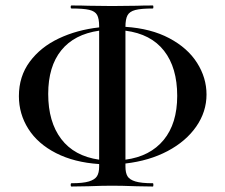

<svg xmlns="http://www.w3.org/2000/svg" viewBox="-20 -663 823 701"><path d="M438 -66V-55Q438 -32 445.5 -19.5Q453 -7 474.5 -0.5Q496 6 538 6Q540 6 540 12Q540 18 538 18L478 17Q424 15 389 15Q355 15 303 17L241 18Q238 18 238 12Q238 6 241 6Q283 6 304.5 -0.5Q326 -7 334 -19.5Q342 -32 342 -55V-64Q251 -70 184.5 -104Q118 -138 83.5 -192.5Q49 -247 49 -312Q49 -384 88.5 -437.5Q128 -491 194.5 -522.5Q261 -554 342 -563V-567Q342 -595 334.5 -608.5Q327 -622 306 -627Q285 -632 241 -632Q238 -632 238 -637.5Q238 -643 241 -643Q280 -643 303 -642L389 -641L479 -642Q501 -643 538 -643Q540 -643 540 -637.5Q540 -632 538 -632Q495 -632 474 -626.5Q453 -621 445.5 -607Q438 -593 438 -565Q531 -559 598 -523.5Q665 -488 699.5 -433.5Q734 -379 734 -318Q734 -255 696.5 -201Q659 -147 592 -111.5Q525 -76 438 -66ZM438 -551V-80Q528 -92 577.5 -152Q627 -212 627 -313Q627 -416 579 -477.5Q531 -539 438 -551ZM342 -80V-551Q251 -538 203.5 -479Q156 -420 156 -320Q156 -218 203.5 -155.5Q251 -93 342 -80Z"/></svg>

Font: Cormorant Garamond SemiBold
Style: Regular
Weight: 600
Designer: Christian Thalmann (Catharsis Fonts)
Version: Version 3.000